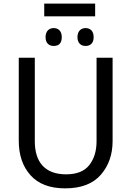

<svg xmlns="http://www.w3.org/2000/svg" viewBox="-20 -1034 729 1064"><path d="M515.1 -713.9V-252C515.1 -197.8 502 -153.8 475.1 -119.6C448.2 -85 405.3 -67.9 346.2 -67.9C229.5 -67.9 172.9 -135.3 172.9 -251V-713.9H84V-253.9C84 -174.3 106 -110.8 149.4 -62.5C192.9 -14.2 256.8 9.8 340.8 9.8C429.7 9.8 495.6 -15.6 539.1 -65.9C582.5 -116.2 604 -178.2 604 -252V-713.9ZM225.1 -1014.2V-943.4H507.3V-1014.2ZM277.3 -878.4C253.4 -878.4 232.4 -862.8 232.4 -828.1C232.4 -793.5 253.4 -779.3 277.3 -779.3C307.1 -779.3 322.3 -795.4 322.3 -828.1C322.3 -862.8 302.7 -878.4 277.3 -878.4ZM454.1 -878.4C430.2 -878.4 409.2 -862.8 409.2 -828.1C409.2 -793.5 430.2 -779.3 454.1 -779.3C479.5 -779.3 499 -793.5 499 -828.1C499 -862.8 479.5 -878.4 454.1 -878.4Z"/></svg>

Font: Avrile Sans
Style: Regular
Weight: 400
Designer: Monotype Design Team, Google (font), Stefan Peev (BGR Cyrillic), Cristiano Sobral (main changes)
Foundry: The Avrile Sans Project Authors
Version: Version 3.110